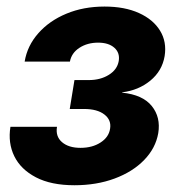

<svg xmlns="http://www.w3.org/2000/svg" viewBox="-20 -546 534 574"><path d="M202.6 7.8Q132.8 7.8 87.4 -15.9Q42 -39.6 22.7 -79.1Q3.4 -118.7 11.2 -167H150.4Q145.5 -138.2 165.3 -121.1Q185.1 -104 220.7 -104Q255.9 -104 280.5 -119.9Q305.2 -135.7 309.1 -161.1Q313.5 -187 292.2 -203.6Q271 -220.2 231 -220.2H188.5L202.6 -306.6H245.1Q280.3 -306.6 305.4 -322.3Q330.6 -337.9 335 -363.8Q338.9 -388.2 321.8 -403.3Q304.7 -418.5 273.4 -418.5Q241.2 -418.5 217.5 -403.1Q193.8 -387.7 189 -361.8H53.7Q61.5 -409.2 94.5 -446.5Q127.4 -483.9 178.5 -505.1Q229.5 -526.4 292.5 -526.4Q352.5 -526.4 395.3 -507.1Q438 -487.8 458.5 -454.3Q479 -420.9 472.2 -378.4Q464.8 -334 429.4 -304.9Q394 -275.9 345.2 -270V-269Q406.7 -262.7 433.8 -229Q460.9 -195.3 453.1 -147.9Q445.3 -103 410.9 -67.6Q376.5 -32.2 322.5 -12.2Q268.6 7.8 202.6 7.8Z"/></svg>

Font: Inter Display
Style: Bold Italic
Weight: 700
Italic angle: -9.39999°
Designer: Rasmus Andersson
Foundry: rsms
Version: Version 4.000;git-a52131595